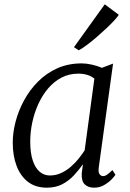

<svg xmlns="http://www.w3.org/2000/svg" viewBox="-20 -859 604 889"><path d="M437.5 -85.5Q434 -61 441.2 -52.2Q448.5 -43.5 456.5 -43.5Q466.5 -43.5 476.5 -50.8Q486.5 -58 500.5 -71.5L514.5 -50Q511 -43.5 497.5 -29.2Q484 -15 462.8 -2.5Q441.5 10 415.5 10Q388.5 10 372.5 -5.2Q356.5 -20.5 358.5 -56.5L364 -98.5Q345.5 -72.5 322.5 -47.5Q299.5 -22.5 268.8 -6.2Q238 10 197 10Q144.5 10 109.5 -17Q74.5 -44 56.8 -91Q39 -138 39 -198.5Q39 -245 52.2 -295.8Q65.5 -346.5 91.5 -394.5Q117.5 -442.5 156 -481.2Q194.5 -520 245.2 -542.8Q296 -565.5 358.5 -565.5Q379.5 -565.5 405.2 -559.8Q431 -554 452 -545L503.5 -564.5ZM417 -495Q402 -507 383.2 -512.5Q364.5 -518 343 -518Q300 -518 265 -499.8Q230 -481.5 203 -449.8Q176 -418 157.5 -377.5Q139 -337 129.5 -292.2Q120 -247.5 120 -203.5Q120 -151.5 131.5 -116.5Q143 -81.5 163.5 -64Q184 -46.5 210.5 -46.5Q239 -46.5 263.5 -58Q288 -69.5 308.2 -87.2Q328.5 -105 344.5 -125Q360.5 -145 372 -163ZM322.5 -640.5 465 -839 530 -790.5Q524.5 -781 509.2 -764.5Q494 -748 473 -728.2Q452 -708.5 429 -688.5Q406 -668.5 384 -652Q362 -635.5 344.5 -626Z"/></svg>

Font: Merriweather 24pt Light
Style: Italic
Weight: 300
Italic angle: -7.8°
Version: Version 2.101